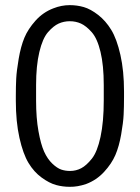

<svg xmlns="http://www.w3.org/2000/svg" viewBox="-20 -698 540 740"><path d="M41 -310.1V-327.1Q41 -366.2 42.5 -395Q43.9 -423.8 52 -471.4Q60.1 -519 74 -552.5Q87.9 -585.9 116.9 -618.4Q146 -650.9 186 -666Q216.8 -678.2 249 -678.2Q276.9 -678.2 303 -670.7Q329.1 -663.1 358.2 -640.6Q387.2 -618.2 408.7 -583Q430.2 -547.9 444.1 -486.3Q458 -424.8 458 -345.2V-324.2Q458 -286.1 456.5 -256.1Q455.1 -226.1 447 -179.9Q439 -133.8 424.6 -100.3Q410.2 -66.9 381.1 -35.4Q352.1 -3.9 312 11.2Q278.8 22.5 249 22Q221.2 22 195.6 14.9Q169.9 7.8 140.4 -13.7Q110.8 -35.2 89.8 -70.1Q68.8 -105 54.9 -167Q41 -229 41 -310.1ZM119.1 -310.1Q119.1 -243.2 128.2 -192.6Q137.2 -142.1 150.1 -113.5Q163.1 -85 181.6 -67.4Q200.2 -49.8 216.1 -44.4Q231.9 -39.1 250 -39.1Q272.9 -39.1 293 -49.6Q313 -60.1 334 -86.4Q355 -112.8 367.4 -170.4Q379.9 -228 379.9 -311V-370.1Q379.9 -446.3 367.4 -498Q355 -549.8 333.5 -574Q312 -598.1 292 -607.2Q272 -616.2 249 -616.2Q226.1 -616.2 206.1 -607.2Q186 -598.1 165 -574Q144 -549.8 131.6 -497.3Q119.1 -444.8 119.1 -370.1Z"/></svg>

Font: CMU Sans Serif
Style: Medium
Weight: 500
Version: Version 0.7.0